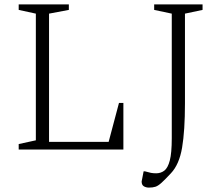

<svg xmlns="http://www.w3.org/2000/svg" viewBox="-20 -680 1011 873"><path d="M65 0V-25L143 -42V-618L65 -635V-660H293V-635L203 -618V-35H474L521 -212H541V0ZM657 173Q644 173 634 167Q624 161 624 145Q624 143 626.5 132.5Q629 122 633 99H639Q656 104 666.5 106Q677 108 690 108Q711 108 727 96Q743 84 752 50Q761 16 761 -51V-618L681 -635V-660H901V-635L821 -618V-210Q821 -86 808 -9Q795 68 757 108Q730 137 714.5 151Q699 165 687 169Q675 173 657 173Z"/></svg>

Font: Spectral ExtraLight
Style: Regular
Weight: 275
Designer: Jean-Baptiste Levee
Foundry: Production Type
Version: Version 2.001